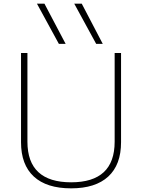

<svg xmlns="http://www.w3.org/2000/svg" viewBox="-20 -1020 777 1050"><path d="M302 -780 182 -1000H223L339 -780ZM506 -780 386 -1000H427L542 -780ZM369 10Q235 10 165 -54.5Q95 -119 95 -242V-730H130V-245Q130 -134 190 -78.5Q250 -23 369 -23Q488 -23 547.5 -78.5Q607 -134 607 -245V-730H642V-242Q642 -119 572 -54.5Q502 10 369 10Z"/></svg>

Font: M PLUS 1 ExtraLight
Style: Regular
Weight: 250
Version: Version 1.001